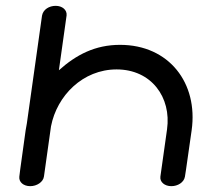

<svg xmlns="http://www.w3.org/2000/svg" viewBox="-20 -638 726 658"><path d="M379.6 -400.1C499 -400.1 567.8 -304.1 552.5 -195C536.8 -83.5 529.7 -33 529.7 -33C527 -14.1 544.5 0 567.1 0C589.3 0 610.2 -12.8 613.7 -32.3C613.9 -33.2 616 -43.7 636.8 -191.7C659.5 -352.9 559.6 -484.3 391.4 -484.3C306.5 -484.3 241.7 -450.8 181.8 -397.2L208.2 -585.1C210.3 -603.9 193.4 -618 170.8 -618C148.6 -618 127.8 -605.7 124 -584.4C124 -584.4 94.5 -375.1 72 -214.8C70.3 -207.1 69 -199.6 67.9 -191.7C47.2 -44.7 46.2 -33.4 46.2 -32.3C44.3 -14 60.5 0 83.6 0C106.2 0 128 -14.1 130.6 -33L154.8 -205.1C175.2 -310.2 263.9 -400.1 379.6 -400.1Z"/></svg>

Font: Hi.
Style: Bold
Weight: 400
Designer: Mew Too, Robert Jablonski
Foundry: Cannot Into Space Fonts
Version: Version 1.996